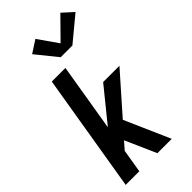

<svg xmlns="http://www.w3.org/2000/svg" viewBox="-299 -1055 1126 1126"><g transform="rotate(-45 263.5 -492.5)"><path d="M18 0 140 -735H253L183 -313L351 -520H486L276 -282L400 0H281L196 -192L155 -145L131 0ZM278 -799 172 -930 249 -980 335 -857 461 -985 527 -925 375 -799Z"/></g></svg>

Font: Iosevka SS04
Style: Bold Italic
Weight: 700
Italic angle: -9°
Monospace: yes
Designer: Belleve Invis
Foundry: Belleve Invis
Version: Version 19.0.0; ttfautohint (v1.8.4)